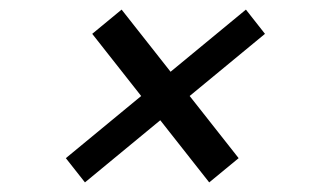

<svg xmlns="http://www.w3.org/2000/svg" viewBox="-20 -548 640 396"><path d="M230.8 -528.2 472.2 -221.8 411.5 -171.8 170.2 -478.2ZM526.5 -478.2 155.2 -171.8 115.8 -221.8 487.2 -528.2Z"/></svg>

Font: Epunda Sans Light
Style: Italic
Weight: 300
Italic angle: -12.0243°
Designer: Simon Atzbach
Foundry: typofactur
Version: Version 2.204